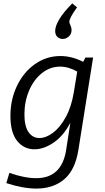

<svg xmlns="http://www.w3.org/2000/svg" viewBox="-20 -865 612 1124"><path d="M480 -528H525L439 12Q420 131 355.5 185Q291 239 193 239Q116 239 17 207L35 147Q123 178 192 178Q341 178 367 14L392 -147Q353 -71 295 -31Q237 9 182 9Q120 9 80.5 -40Q41 -89 41 -187Q41 -282 79.5 -362.5Q118 -443 185 -490Q252 -537 334 -537Q400 -537 467 -503ZM412 -324 432 -446Q381 -475 332 -475Q273 -475 225 -436.5Q177 -398 150 -334Q123 -270 123 -196Q123 -126 147 -91.5Q171 -57 211 -57Q249 -57 290 -87.5Q331 -118 364.5 -178.5Q398 -239 412 -324ZM431 -822Q386 -760 386 -738Q386 -731 388.5 -725.5Q391 -720 392 -718Q399 -702 399 -690Q399 -666 383 -651.5Q367 -637 347 -637Q329 -637 316 -649Q303 -661 303 -684Q303 -712 327.5 -753Q352 -794 403 -845Z"/></svg>

Font: Bitter Pro
Style: Italic
Weight: 400
Italic angle: -9°
Designer: Sol Matas, and Bitter project Authors
Foundry: Sol Matas
Version: Version 1.010